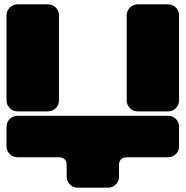

<svg xmlns="http://www.w3.org/2000/svg" viewBox="-20 -720 850 879"><path d="M9.8 -261.2V-648.9Q9.8 -670.4 24.7 -685.3Q39.6 -700.2 61 -700.2H199.2Q220.7 -700.2 235.4 -685.3Q250 -670.4 250 -648.9V-261.2Q250 -239.7 235.4 -224.9Q220.7 -210 199.2 -210H61Q39.6 -210 24.7 -224.9Q9.8 -239.7 9.8 -261.2ZM749 -210H610.8Q589.4 -210 574.7 -224.9Q560.1 -239.7 560.1 -261.2V-648.9Q560.1 -670.4 574.7 -685.3Q589.4 -700.2 610.8 -700.2H749Q770.5 -700.2 785.2 -685.3Q799.8 -670.4 799.8 -648.9V-261.2Q799.8 -239.7 785.2 -224.9Q770.5 -210 749 -210ZM285.2 87.9V35.2Q285.2 18.6 275.9 9.3Q266.6 0 250 0H61Q39.6 0 24.7 -14.6Q9.8 -29.3 9.8 -50.8V-139.2Q9.8 -160.6 24.7 -175.3Q39.6 -189.9 61 -189.9H749Q770.5 -189.9 785.2 -175.3Q799.8 -160.6 799.8 -139.2V-50.8Q799.8 -29.3 785.2 -14.6Q770.5 0 749 0H560.1Q543.5 0 534.2 9.3Q524.9 18.6 524.9 35.2V87.9Q524.9 109.4 510.3 124.3Q495.6 139.2 474.1 139.2H335.9Q314.5 139.2 299.8 124.3Q285.2 109.4 285.2 87.9Z"/></svg>

Font: Nastup Soft
Style: Regular
Weight: 400
Designer: Maksym Kobuzan
Foundry: Zakznak
Version: Version 1.020;hotconv 1.0.109;makeotfexe 2.5.65596